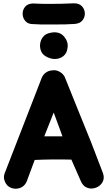

<svg xmlns="http://www.w3.org/2000/svg" viewBox="-20 -1141 651 1162"><path d="M10 -41Q22 -13 48.5 -3.5Q75 6 101.5 -3.5Q128 -13 141 -41L190 -173Q300 -178 412 -175L470 -43Q481 -18 500.5 -8Q520 2 541.5 -0.5Q563 -3 580.5 -16Q598 -29 605 -49.5Q612 -70 602 -96L533 -276L446 -491L372 -675Q361 -696 339.5 -707.5Q318 -719 296 -715Q275 -714 258 -702Q241 -690 233 -671L9 -94Q-2 -68 10 -41ZM248 -316 305 -460 358 -316Q322 -316 294.5 -316Q267 -316 248 -316ZM388 -847Q396 -884 370 -917Q338 -958 275 -940Q253 -934 239.5 -916.5Q226 -899 223 -876.5Q220 -854 228 -833Q236 -812 257 -800Q286 -783 314.5 -784Q343 -785 363.5 -801.5Q384 -818 388 -847ZM226 -993H311Q370 -992 430 -996Q463 -998 478.5 -1017Q494 -1036 493.5 -1060Q493 -1084 476.5 -1102.5Q460 -1121 428 -1121Q389 -1119 344.5 -1118Q300 -1117 257 -1117.5Q214 -1118 180 -1120Q147 -1119 131.5 -1099.5Q116 -1080 117 -1055.5Q118 -1031 134.5 -1012.5Q151 -994 184 -995Q208 -993 226 -993Z"/></svg>

Font: Balsamiq Sans
Style: Bold
Weight: 700
Designer: Michael Angeles
Foundry: Balsamiq SRL
Version: Version 1.020; ttfautohint (v1.8.4.7-5d5b);gftools[0.9.26]